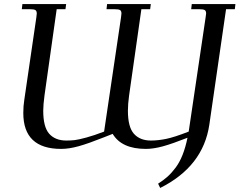

<svg xmlns="http://www.w3.org/2000/svg" viewBox="-20 -722 1174 941"><path d="M86.9 -676.8 89.8 -702.1H304.2L300.8 -676.8H257.8L198.2 -254.9Q191.9 -208 191.9 -179.2Q191.9 -99.1 221.4 -66.2Q251 -33.2 305.2 -33.2Q327.6 -33.2 346.4 -35.4Q365.2 -37.6 403.1 -47.9Q440.9 -58.1 490.2 -77.1L573.2 -637.2Q575.2 -650.9 575.2 -655.8Q575.2 -668.5 568.4 -672.6Q561.5 -676.8 543 -676.8H502L504.9 -702.1H719.2L715.8 -676.8H672.9L612.8 -254.9Q606.9 -211.9 606.9 -179.2Q606.9 -99.1 636.5 -66.2Q666 -33.2 720.2 -33.2Q754.4 -33.2 794.2 -41.3Q834 -49.3 904.8 -77.1L987.8 -637.2Q990.2 -654.3 990.2 -655.8Q990.2 -668.5 983.4 -672.6Q976.6 -676.8 958 -676.8H917L919.9 -702.1H1133.8L1130.9 -676.8H1087.9L1005.9 -110.8Q975.6 93.8 765.1 199.2L754.9 178.2Q781.7 161.1 801.8 143.1Q821.8 125 841.1 99.1Q860.4 73.2 874.8 36.9Q889.2 0.5 898.9 -46.9Q824.7 -17.6 778.6 -4.9Q732.4 7.8 694.8 7.8Q576.2 7.8 532.2 -65.9L488.8 -48.8Q413.1 -18.6 365.7 -5.4Q318.4 7.8 279.8 7.8Q94.2 7.8 94.2 -168Q94.2 -203.1 99.1 -232.9L158.2 -637.2Q160.2 -650.9 160.2 -655.8Q160.2 -668.5 153.3 -672.6Q146.5 -676.8 127.9 -676.8Z"/></svg>

Font: Dihjauti S
Style: Bold Italic
Weight: 700
Italic angle: -9°
Designer: T. Christopher White
Version: Version 3.0.0